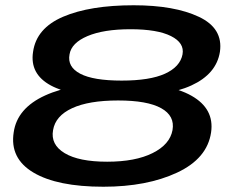

<svg xmlns="http://www.w3.org/2000/svg" viewBox="-20 -701 912 729"><path d="M372.5 8Q537.5 8 652.2 -45.5Q767 -99 781.5 -198.5Q794.5 -288 707 -337.5Q619.5 -387 438.5 -387Q257.5 -387 151.2 -338.5Q45 -290 32 -198.5Q16.5 -99.5 107 -45.8Q197.5 8 372.5 8ZM387 -87Q279.5 -87 225.5 -119.5Q171.5 -152 181.5 -207Q190.5 -261 253.8 -290.2Q317 -319.5 428.5 -319.5Q539.5 -319.5 592 -290.2Q644.5 -261 635 -207Q625 -152.5 559.5 -119.8Q494 -87 387 -87ZM432.5 -333Q611.5 -333 706.5 -376.5Q801.5 -420 815 -504Q828 -593.5 735 -637.2Q642 -681 487.5 -681Q321.5 -681 219.8 -637.5Q118 -594 105.5 -504Q92.5 -420 173 -376.5Q253.5 -333 432.5 -333ZM442 -395Q334.5 -395 284.8 -421Q235 -447 244 -494.5Q251 -538 312.2 -564Q373.5 -590 475.5 -590Q577.5 -590 629.2 -564Q681 -538 673 -494.5Q664 -447.5 606.5 -421.2Q549 -395 442 -395Z"/></svg>

Font: Anybody ExtraExpanded Medium
Style: Italic
Weight: 500
Width: 8
Italic angle: -10°
Version: Version 1.113;gftools[0.9.25]